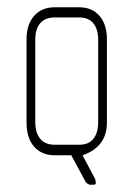

<svg xmlns="http://www.w3.org/2000/svg" viewBox="-20 -424 366 528"><path d="M207 3 242 69Q243 73 243.5 78.5Q244 84 237 84H228Q223 84 216 77L176 3H130Q95 3 74 -20.5Q53 -44 53 -87V-316Q53 -357 74 -380.5Q95 -404 130 -404H198Q233 -404 253.5 -380.5Q274 -357 274 -316V-87Q274 -20 207 3ZM250 -315Q250 -343 237 -359.5Q224 -376 198 -376H130Q104 -376 90.5 -360Q77 -344 77 -315V-88Q77 -59 90.5 -42.5Q104 -26 130 -26H198Q224 -26 237 -42.5Q250 -59 250 -88Z"/></svg>

Font: Chathura Light
Style: Regular
Weight: 300
Designer: Appaji Ambarisha Darbha
Foundry: Aditya Fonts
Version: Version 1.001 2016